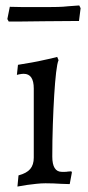

<svg xmlns="http://www.w3.org/2000/svg" viewBox="-20 -673 322 705"><path d="M48 -29Q78 -37 91 -52.5Q104 -68 104 -94V-348Q104 -402 67 -402Q60 -402 50 -400Q46 -399 42 -398L46 -435Q71 -439 96.5 -443.5Q122 -448 143 -453Q168 -458 190 -464L195 -452Q190 -441 186 -406.5Q182 -372 179 -323Q176 -274 174 -215.5Q172 -157 172 -98Q172 -42 207 -42Q212 -42 218 -42Q224 -42 229 -43Q235 -43 242 -44L244 -40L236 3Q221 3 205 2Q191 1 176 0.5Q161 0 147 0Q131 0 113 2Q95 4 80 6Q62 9 44 12ZM276 -643 270 -596 142 -595Q122 -595 99.5 -594.5Q77 -594 57 -594H12L7 -603L16 -648Q40 -647 65 -647H155Q172 -647 192.5 -647.5Q213 -648 230 -650Q250 -651 271 -653Z"/></svg>

Font: Alegreya
Style: Regular
Weight: 400
Designer: Juan Pablo del Peral
Foundry: Juan Pablo del Peral
Version: Version 1.003